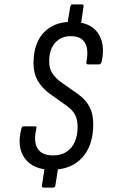

<svg xmlns="http://www.w3.org/2000/svg" viewBox="-20 -762 520 871"><path d="M214 8Q131 8 93 -43Q55 -94 77 -179Q80 -189 87 -189H139Q148 -189 145 -179Q131 -121 150 -89Q169 -57 221 -57Q257 -57 282 -73.5Q307 -90 319.5 -119Q332 -148 332 -187Q332 -219 321 -240.5Q310 -262 284 -281L204 -338Q170 -363 151 -396.5Q132 -430 132 -476Q132 -533 152 -575Q172 -617 211 -640Q250 -663 305 -663Q389 -663 424 -612.5Q459 -562 441 -481Q437 -470 430 -470H379Q370 -470 372 -481Q383 -537 365.5 -567.5Q348 -598 301 -598Q270 -598 248 -583.5Q226 -569 214.5 -543.5Q203 -518 203 -485Q203 -454 215.5 -433Q228 -412 253 -392L334 -335Q369 -310 386 -277.5Q403 -245 403 -199Q403 -102 353 -47Q303 8 214 8ZM178 89Q169 89 170 80L183 -3L245 -7L231 80Q230 89 220 89ZM285 -650 299 -733Q301 -742 309 -742H351Q361 -742 359 -733L346 -645Z"/></svg>

Font: Sofia Sans Condensed
Style: Italic
Weight: 400
Italic angle: -9°
Designer: Botio Nikoltchev, Ani Petrova
Foundry: lettersoup
Version: Version 4.101